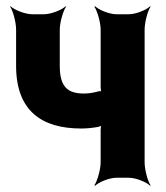

<svg xmlns="http://www.w3.org/2000/svg" viewBox="-20 -574 537 620"><path d="M251 -272C199 -272 173 -293 173 -361V-478C173 -502 184 -539 193 -552L192 -554C180 -542 145 -528 122 -528H84C61 -528 26 -542 14 -554L13 -552C22 -539 32 -502 32 -478V-361C32 -216 115 -159 242 -159C260 -159 279 -161 296 -164C301 -165 309 -168 312 -171L309 -174C306 -171 305 -160 305 -154V-50C305 -26 294 11 285 24L287 26C299 14 333 0 356 0H396C419 0 453 14 465 26L466 24C457 11 447 -26 447 -50V-478C447 -502 457 -539 466 -552L465 -554C453 -542 419 -528 396 -528H356C333 -528 299 -542 287 -554L285 -552C294 -539 305 -502 305 -478V-293C305 -288 306 -277 309 -274L312 -277C310 -280 302 -280 298 -279C283 -275 269 -272 251 -272Z"/></svg>

Font: Asimov
Style: EdgeExtreme
Weight: 500
Designer: Google
Version: Version 2.000980: 2014